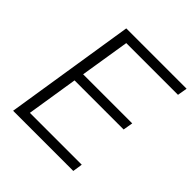

<svg xmlns="http://www.w3.org/2000/svg" viewBox="-190 -842 979 979"><g transform="rotate(45 300.0 -352.5)"><path d="M54 0 165 -705H600L591 -652H218L175 -384H529L520 -331H166L122 -53H496L488 0Z"/></g></svg>

Font: Nunito Sans 12pt Light
Style: Italic
Weight: 300
Italic angle: -9°
Designer: Vernon Adams
Foundry: Vernon Adams
Version: Version 3.101;gftools[0.9.27]